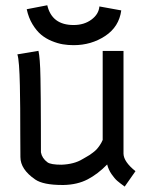

<svg xmlns="http://www.w3.org/2000/svg" viewBox="-20 -687 558 712"><path d="M252.9 -594.2Q292 -594.2 319.1 -614.3Q346.2 -634.3 348.6 -663.1L429.7 -648.4Q421.4 -587.4 369.9 -553.5Q318.4 -519.5 252.9 -519.5Q232.4 -519.5 213.1 -522.7Q193.8 -525.9 171.9 -534.9Q149.9 -543.9 132.6 -558.3Q115.2 -572.8 100.6 -596.9Q85.9 -621.1 79.1 -652.8L155.3 -667.5Q172.4 -594.2 252.9 -594.2ZM442.4 4.9Q424.8 -7.8 414.8 -16.4Q404.8 -24.9 393.6 -41.3Q382.3 -57.6 377.4 -77.1Q342.8 -41.5 304.7 -21.7Q266.6 -2 215.8 -1H211.4Q140.1 -1 110.4 -21.5Q55.7 -59.1 55.7 -104.5Q55.2 -133.8 55.2 -189Q55.2 -244.1 54.9 -284.7Q54.7 -325.2 53.7 -369.9Q52.7 -414.6 50.5 -444.1Q48.3 -473.6 44.4 -485.4L122.6 -498.5Q125.5 -485.8 127.4 -461.7Q129.4 -437.5 130.1 -395.8Q130.9 -354 131.1 -321.3Q131.3 -288.6 131.6 -223.4Q131.8 -158.2 131.8 -122.1Q135.7 -100.1 156.2 -85Q168.5 -76.2 208 -76.2Q255.4 -78.1 285.6 -96.7Q287.1 -97.7 297.4 -103.5Q307.6 -109.4 311.5 -111.8Q315.4 -114.3 324.5 -121.1Q333.5 -127.9 338.6 -133.5Q343.8 -139.2 350.1 -148.4Q356.4 -157.7 360.8 -168V-498H438V-116.7Q439 -86.9 482.4 -52.2Z"/></svg>

Font: Fantasque Sans Mono
Style: Regular
Weight: 400
Monospace: yes
Designer: Jany Belluz
Version: Version 1.8.0 ; ttfautohint (v1.8.2)